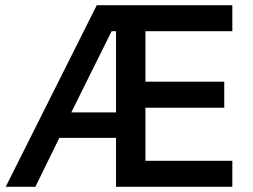

<svg xmlns="http://www.w3.org/2000/svg" viewBox="-20 -718 973 738"><path d="M426 -188H208L116 0H2L352 -698H873V-598H539V-404H842V-304H539V-100H873V0H426ZM409 -598 254 -286H426V-598Z"/></svg>

Font: IBM Plex Sans Thai Medium
Style: Regular
Weight: 500
Designer: Mike Abbink, Paul van der Laan, Pieter van Rosmalen, Ben Mitchell, Mark Frömberg
Foundry: Bold Monday
Version: Version 1.1